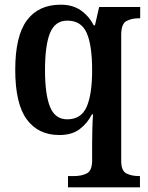

<svg xmlns="http://www.w3.org/2000/svg" viewBox="-20 -566 632 819"><path d="M270 233V185H297Q328 185 350.5 173.5Q373 162 373 118V44Q373 17 374 -20Q375 -57 377 -78H372Q352 -39 319 -14.5Q286 10 233 10Q143 10 94 -57Q45 -124 45 -268Q45 -412 94.5 -479Q144 -546 239 -546Q290 -546 324.5 -522Q359 -498 380 -458H385L403 -536H578V-488H572Q541 -488 519 -476Q497 -464 497 -417V120Q497 163 519.5 174Q542 185 572 185H577V233ZM267 -57Q326 -57 349.5 -110Q373 -163 373 -267Q373 -372 350 -425Q327 -478 267 -478Q215 -478 193.5 -425.5Q172 -373 172 -267Q172 -163 193.5 -110Q215 -57 267 -57Z"/></svg>

Font: Noto Serif Hebrew SemiCondensed SemiBold
Style: Regular
Weight: 600
Width: 4
Designer: Monotype Design Team
Foundry: Monotype Imaging Inc.
Version: Version 2.004; ttfautohint (v1.8.4.7-5d5b)